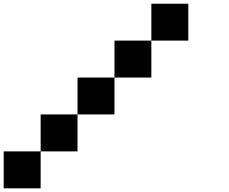

<svg xmlns="http://www.w3.org/2000/svg" viewBox="-20 -820 1240 1040"><path d="M0 200.2V0H200.2V200.2ZM399.9 -200.2V-399.9H600.1V-200.2ZM200.2 0V-200.2H399.9V0ZM799.8 -799.8H1000V-600.1H799.8ZM600.1 -399.9V-600.1H799.8V-399.9Z"/></svg>

Font: QuinqueFive
Style: Regular
Weight: 400
Monospace: yes
Designer: GGBotNet
Foundry: GGBotNet
Version: 1.1